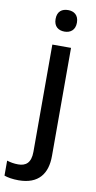

<svg xmlns="http://www.w3.org/2000/svg" viewBox="-160 -788 536 1072"><g transform="rotate(10 108.0 -252.0)"><path d="M75 -683C75 -640 102 -622 136 -622C168 -622 196 -640 196 -683C196 -727 168 -744 136 -744C102 -744 75 -727 75 -683ZM27 240C141 240 188 174 188 74V-539H82V69C82 134 51 153 10 153C-15 153 -34 149 -54 143V228C-35 235 -6 240 27 240Z"/></g></svg>

Font: Noto Sans Georgian Medium
Style: Regular
Weight: 500
Designer: Monotype Design Team, Akaki Razmadze
Foundry: Google LLC
Version: Version 2.005